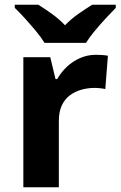

<svg xmlns="http://www.w3.org/2000/svg" viewBox="-20 -852 506 806"><path d="M383 -622Q394 -622 409 -621Q424 -620 433 -618L422 -478Q415 -480 401.5 -481.5Q388 -483 378 -483Q349 -483 322 -475.5Q295 -468 273.5 -452Q252 -436 239.5 -409.5Q227 -383 227 -344V-66H78V-612H191L213 -520H220Q236 -548 260 -571Q284 -594 315.5 -608Q347 -622 383 -622ZM167 -672Q153 -695 130.5 -722Q108 -749 84.5 -775Q61 -801 42 -819V-832H141Q167 -816 197 -794.5Q227 -773 253 -746Q279 -773 310 -794.5Q341 -816 367 -832H466V-819Q448 -801 424 -775Q400 -749 377.5 -722Q355 -695 341 -672Z"/></svg>

Font: Noto Sans Malayalam UI
Style: Regular
Weight: 400
Designer: Jelle Bosma - Monotype Design Team
Foundry: Monotype Imaging Inc.
Version: Version 2.104